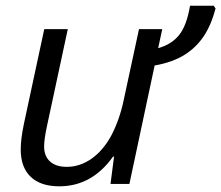

<svg xmlns="http://www.w3.org/2000/svg" viewBox="-20 -637 767 665"><path d="M51.8 -119.1Q51.8 -156.2 63 -209L133.3 -536.1H214.8L143.6 -204.6Q132.8 -155.8 132.8 -129.4Q132.8 -96.2 153.3 -77.6Q173.8 -59.1 211.4 -59.1Q256.8 -59.1 297.1 -87.4Q337.4 -115.7 365.7 -168Q394.5 -223.1 408.7 -291.5L461.4 -536.1H542L527.8 -470.2Q575.2 -483.4 601.1 -516.6Q627 -549.8 638.2 -617.2H720.2L726.6 -607.4Q711.4 -549.8 685.1 -510.7Q658.7 -471.7 618.7 -446.8Q577.1 -420.9 515.6 -410.2L428.2 0H362.8L375 -94.7H371.6Q298.3 8.3 185.5 8.3Q120.6 8.3 86.2 -24.7Q51.8 -57.6 51.8 -119.1Z"/></svg>

Font: Viking Open Sans
Style: Italic
Weight: 400
Italic angle: -12°
Foundry: Ascender Corporation
Version: Version 2.000